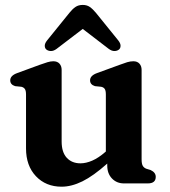

<svg xmlns="http://www.w3.org/2000/svg" viewBox="-20 -726 672 760"><path d="M83 -138.5V-352Q83 -367.5 78.2 -374Q73.5 -380.5 64.5 -382.5L40 -385Q20.5 -391 20.5 -408Q20.5 -426.5 47.5 -436.5L136 -469Q155.5 -476 168 -479.8Q180.5 -483.5 191 -483.5Q207 -483.5 215.5 -474Q224 -464.5 224 -449.5V-166Q224 -123.5 244.2 -101.5Q264.5 -79.5 298.5 -79.5Q320.5 -79.5 345.2 -90.2Q370 -101 397 -124.5L399 -126.5V-352Q399 -367.5 394.5 -374Q390 -380.5 380.5 -382.5L356 -385Q336.5 -391 336.5 -408Q336.5 -426.5 363.5 -436.5L452.5 -469Q471 -476 483.5 -479.8Q496 -483.5 508 -483.5Q523.5 -483.5 532 -474Q540.5 -464.5 540.5 -449.5V-95.5Q540.5 -77.5 545.2 -69.5Q550 -61.5 559.5 -58L576 -53Q596.5 -43.5 596.5 -26Q596.5 0 565 0H470.5Q442 0 423.2 -19.5Q404.5 -39 404.5 -71V-78.5Q349.5 -29.5 306.2 -8.2Q263 13 224 13Q161.5 13 122.2 -28.5Q83 -70 83 -138.5ZM451 -530Q443.5 -524 432.8 -524Q422 -524 410.5 -532.5L307.5 -611.5L204 -532.5Q192.5 -524 181.8 -524Q171 -524 163.5 -530Q157.5 -535 157.2 -544.5Q157 -554 166 -565.5L255 -675.5Q267 -690.5 278.8 -698.5Q290.5 -706.5 307.5 -706.5Q324 -706.5 335.5 -698.5Q347 -690.5 359.5 -675.5L448.5 -565.5Q457.5 -554 457.2 -544.5Q457 -535 451 -530Z"/></svg>

Font: Fraunces 9pt S050 SemiBold
Style: Regular
Weight: 600
Version: Version 1.000; ttfautohint (v1.8.3)